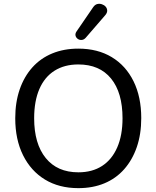

<svg xmlns="http://www.w3.org/2000/svg" viewBox="-20 -966 811 995"><path d="M386 9Q286 9 213 -35.5Q140 -80 99.5 -161.5Q59 -243 59 -353Q59 -436 82 -502.5Q105 -569 147.5 -616.5Q190 -664 250.5 -689Q311 -714 386 -714Q486 -714 559 -670Q632 -626 672 -545Q712 -464 712 -354Q712 -271 689 -204Q666 -137 623.5 -89Q581 -41 521 -16Q461 9 386 9ZM386 -73Q458 -73 509 -106Q560 -139 587.5 -202Q615 -265 615 -353Q615 -486 555.5 -559Q496 -632 386 -632Q314 -632 262.5 -599.5Q211 -567 184 -504.5Q157 -442 157 -353Q157 -221 217 -147Q277 -73 386 -73ZM424 -770Q415 -760 403.5 -759Q392 -758 383 -764.5Q374 -771 371.5 -781Q369 -791 376 -802L463 -929Q472 -942 484 -945Q496 -948 508 -944Q520 -940 527.5 -931.5Q535 -923 535.5 -911.5Q536 -900 526 -888Z"/></svg>

Font: Nunito Medium
Style: Regular
Weight: 500
Designer: Vernon Adams
Foundry: Vernon Adams
Version: Version 3.601